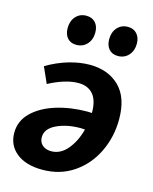

<svg xmlns="http://www.w3.org/2000/svg" viewBox="-117 -852 752 942"><g transform="rotate(15 258.5 -381.0)"><path d="M490 -324Q490 -236 453.5 -159Q417 -82 348.5 -35Q280 12 189 12Q106 12 58 -26Q10 -64 10 -128Q10 -189 55 -232.5Q100 -276 173.5 -298.5Q247 -321 332 -321Q347 -321 353 -320V-321Q353 -384 326.5 -414.5Q300 -445 252 -445Q187 -445 102 -400L66 -481Q120 -513 176 -529.5Q232 -546 283 -546Q376 -546 433 -490.5Q490 -435 490 -324ZM341 -233Q333 -234 317 -234Q249 -234 197.5 -209.5Q146 -185 146 -142Q146 -117 163 -102Q180 -87 208 -87Q255 -87 290 -129Q325 -171 341 -233ZM130 -692Q130 -728 150.5 -751Q171 -774 204 -774Q233 -774 250 -755.5Q267 -737 267 -705Q267 -669 246 -646Q225 -623 192 -623Q163 -623 146.5 -641.5Q130 -660 130 -692ZM341 -692Q341 -728 361.5 -751Q382 -774 415 -774Q444 -774 461 -755Q478 -736 478 -705Q478 -669 457 -646Q436 -623 403 -623Q374 -623 357.5 -641.5Q341 -660 341 -692Z"/></g></svg>

Font: Bitter Pro
Style: Bold Italic
Weight: 700
Italic angle: -9°
Designer: Sol Matas, and Bitter project Authors
Foundry: Sol Matas
Version: Version 1.010